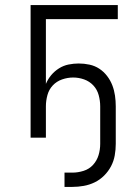

<svg xmlns="http://www.w3.org/2000/svg" viewBox="-20 -540 540 753"><path d="M233 193V137H264Q286 137 308 130Q330 123 345 106.5Q360 90 366.5 68.5Q373 47 373 24V-123Q373 -145 367 -167Q361 -189 346 -205Q331 -221 310 -228.5Q289 -236 267 -236Q245 -236 223.5 -228.5Q202 -221 187 -205Q172 -189 166 -167Q160 -145 160 -123V0H100V-520H442V-465H160V-211Q168 -230 181 -245.5Q194 -261 211.5 -272Q229 -283 249 -287Q269 -291 289 -291Q310 -291 331 -286.5Q352 -282 369.5 -270.5Q387 -259 400 -242Q413 -225 420.5 -205.5Q428 -186 431 -165Q434 -144 434 -123V24Q434 47 430 69.5Q426 92 415.5 112Q405 132 388.5 148.5Q372 165 351.5 175Q331 185 308.5 189Q286 193 264 193Z"/></svg>

Font: Iosevka SS04 Light
Style: Regular
Weight: 300
Monospace: yes
Designer: Belleve Invis
Foundry: Belleve Invis
Version: Version 19.0.0; ttfautohint (v1.8.4)